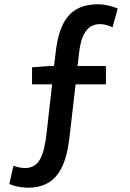

<svg xmlns="http://www.w3.org/2000/svg" viewBox="-20 -770 610 899"><path d="M531 -730C509 -740 472 -750 440 -750C311 -750 257 -674 240 -519L233 -461H209L130 -455V-375H224L199 -154C186 -35 162 16 97 17C78 16 60 13 43 6L24 91C42 101 74 108 111 109C245 109 289 11 305 -125L334 -375H476V-461H343L351 -528C359 -599 385 -657 447 -657C473 -657 492 -649 507 -642Z"/></svg>

Font: Noto Sans Japanese Medium
Style: Regular
Weight: 500
Designer: Ryoko NISHIZUKA (kana & ideographs); Paul D. Hunt (Latin, Greek & Cyrillic); Wenlong ZHANG (bopomofo); Sandoll Communica
Foundry: Adobe Systems Incorporated
Version: Version 1.000;PS 1;hotconv 1.0.78;makeotf.lib2.5.61930